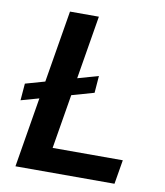

<svg xmlns="http://www.w3.org/2000/svg" viewBox="-82 -795 742 863"><g transform="rotate(10 289.0 -363.5)"><path d="M345.9 -464.8 251.4 -437.9 299.4 -727.3H167.6L112.9 -398.4L24.1 -373.2L17.8 -296.2L99.8 -319.2L46.9 0H498.9L517.4 -110.4H197.1L238.3 -358.3L339.8 -387.1Z"/></g></svg>

Font: Margiela Sans Semi Bold
Style: Italic
Weight: 600
Italic angle: -9.39999°
Designer: Stefan Endress, Andreas Faust
Version: Version 1.100;FEAKit 1.0